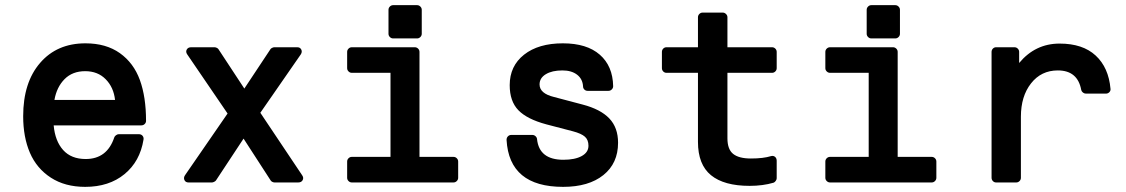

<svg xmlns="http://www.w3.org/2000/svg" viewBox="-20 -707 4364 744"><path d="M69.8 -256.8Q69.8 -387.2 135.3 -463.1Q200.7 -539.1 311 -539.1Q391.1 -539.1 444.6 -501Q498 -462.9 522 -397Q545.9 -331.1 545.9 -238.8Q545.9 -231.4 540.5 -226.3Q535.2 -221.2 527.8 -221.2H188Q193.4 -160.6 224.6 -125.7Q255.9 -90.8 312 -90.8Q395 -90.8 422.9 -174.8Q424.3 -179.2 429.7 -183.1Q435.1 -187 439.9 -187H518.1Q527.3 -187 532.5 -180.7Q537.6 -174.3 536.1 -166Q522.5 -81.5 462.4 -32.2Q402.3 17.1 310.1 17.1Q231.9 17.1 177 -18.6Q122.1 -54.2 95.9 -115Q69.8 -175.8 69.8 -256.8ZM310.1 -431.2Q260.7 -431.2 230.2 -400.4Q199.7 -369.6 190.9 -319.8H425.8Q420.4 -368.7 389.6 -399.9Q358.9 -431.2 310.1 -431.2Z M710.4 0Q699.2 0 694.8 -9Q690.4 -18.1 696.8 -27.8L861.8 -267.1L705.6 -496.1Q698.7 -505.9 703.6 -514.9Q708.5 -523.9 720.7 -523.9H811.5Q815.4 -523.9 820.3 -521.5Q825.2 -519 826.7 -516.1L926.8 -363.8L1027.8 -516.1Q1029.3 -519 1034.4 -521.5Q1039.6 -523.9 1042.5 -523.9H1131.8Q1143.1 -523.9 1147.5 -514.9Q1151.9 -505.9 1145.5 -496.1L988.8 -270L1150.9 -27.8Q1157.7 -18.1 1152.8 -9Q1147.9 0 1135.7 0H1043.5Q1039.6 0 1034.9 -2.4Q1030.3 -4.9 1028.8 -7.8L923.8 -169.9L816.9 -7.8Q814.9 -4.9 809.8 -2.4Q804.7 0 801.8 0Z M1343.3 -424.8Q1335.9 -424.8 1330.6 -430.2Q1325.2 -435.5 1325.2 -442.9V-505.9Q1325.2 -513.2 1330.6 -518.6Q1335.9 -523.9 1343.3 -523.9H1587.4Q1594.7 -523.9 1600.1 -518.6Q1605.5 -513.2 1605.5 -505.9V-99.1H1737.3Q1744.6 -99.1 1750 -93.8Q1755.4 -88.4 1755.4 -81.1V-18.1Q1755.4 -10.7 1750 -5.4Q1744.6 0 1737.3 0H1343.3Q1335.9 0 1330.6 -5.4Q1325.2 -10.7 1325.2 -18.1V-81.1Q1325.2 -88.4 1330.6 -93.8Q1335.9 -99.1 1343.3 -99.1H1493.2V-424.8ZM1485.4 -576.2V-668.9Q1485.4 -676.3 1490.7 -681.6Q1496.1 -687 1503.4 -687H1596.2Q1603.5 -687 1608.9 -681.6Q1614.3 -676.3 1614.3 -668.9V-576.2Q1614.3 -568.8 1608.9 -563.5Q1603.5 -558.1 1596.2 -558.1H1503.4Q1496.1 -558.1 1490.7 -563.5Q1485.4 -568.8 1485.4 -576.2Z M1942.9 -165Q1942.9 -173.3 1948.2 -178.7Q1953.6 -184.1 1960.9 -184.1H2043Q2049.8 -184.1 2055.2 -179.2Q2060.5 -174.3 2061 -168Q2069.3 -87.9 2163.1 -87.9Q2208 -87.9 2234.1 -102.3Q2260.3 -116.7 2260.3 -142.1Q2260.3 -165 2246.6 -177.2Q2232.9 -189.5 2200.2 -198.2L2097.2 -225.1Q2022.5 -245.1 1988.8 -279.8Q1955.1 -314.5 1955.1 -377Q1955.1 -451.2 2010.7 -495.1Q2066.4 -539.1 2161.1 -539.1Q2253.9 -539.1 2304.2 -495.1Q2354.5 -451.2 2356 -373Q2356 -365.7 2350.6 -360.4Q2345.2 -355 2337.9 -355H2256.8Q2249.5 -355 2244.4 -360.1Q2239.3 -365.2 2239.3 -372.1Q2237.8 -400.9 2216.3 -417.5Q2194.8 -434.1 2159.2 -434.1Q2119.1 -434.1 2095 -419.4Q2070.8 -404.8 2070.8 -379.9Q2070.8 -344.7 2127 -331.1L2237.8 -301.8Q2307.1 -283.7 2341.1 -248Q2375 -212.4 2375 -153.8Q2375 -74.2 2318.1 -28.6Q2261.2 17.1 2162.1 17.1Q1953.1 17.1 1942.9 -165Z M2544.9 -442.9V-505.9Q2544.9 -513.2 2550 -518.6Q2555.2 -523.9 2562.5 -523.9H2684.6V-640.1Q2684.6 -647.5 2689.9 -652.8Q2695.3 -658.2 2702.6 -658.2H2780.8Q2787.6 -658.2 2793.2 -652.8Q2798.8 -647.5 2798.8 -640.1V-523.9H2971.7Q2979 -523.9 2984.4 -518.6Q2989.7 -513.2 2989.7 -505.9V-442.9Q2989.7 -435.5 2984.4 -430.2Q2979 -424.8 2971.7 -424.8H2798.8V-170.9Q2798.8 -128.4 2821 -110.6Q2843.3 -92.8 2889.6 -92.8Q2938 -92.8 2967.8 -102.1Q2977.1 -104.5 2983.4 -99.1Q2989.7 -93.8 2989.7 -84V-16.1Q2989.7 -11.2 2985.8 -5.9Q2981.9 -0.5 2977.5 1Q2936 13.2 2884.8 13.2Q2785.6 13.2 2735.1 -28.1Q2684.6 -69.3 2684.6 -157.2V-424.8H2562.5Q2555.2 -424.8 2550 -430.2Q2544.9 -435.5 2544.9 -442.9Z M3196.3 -424.8Q3189 -424.8 3183.6 -430.2Q3178.2 -435.5 3178.2 -442.9V-505.9Q3178.2 -513.2 3183.6 -518.6Q3189 -523.9 3196.3 -523.9H3440.4Q3447.8 -523.9 3453.1 -518.6Q3458.5 -513.2 3458.5 -505.9V-99.1H3590.3Q3597.7 -99.1 3603 -93.8Q3608.4 -88.4 3608.4 -81.1V-18.1Q3608.4 -10.7 3603 -5.4Q3597.7 0 3590.3 0H3196.3Q3189 0 3183.6 -5.4Q3178.2 -10.7 3178.2 -18.1V-81.1Q3178.2 -88.4 3183.6 -93.8Q3189 -99.1 3196.3 -99.1H3346.2V-424.8ZM3338.4 -576.2V-668.9Q3338.4 -676.3 3343.8 -681.6Q3349.1 -687 3356.4 -687H3449.2Q3456.5 -687 3461.9 -681.6Q3467.3 -676.3 3467.3 -668.9V-576.2Q3467.3 -568.8 3461.9 -563.5Q3456.5 -558.1 3449.2 -558.1H3356.4Q3349.1 -558.1 3343.8 -563.5Q3338.4 -568.8 3338.4 -576.2Z M3822.3 -505.9Q3822.3 -513.2 3827.4 -518.6Q3832.5 -523.9 3839.8 -523.9H3911.1Q3918.5 -523.9 3923.8 -518.6Q3929.2 -513.2 3929.2 -505.9V-462.9Q3991.7 -538.1 4085.9 -538.1Q4175.8 -538.1 4225.8 -491.7Q4275.9 -445.3 4283.2 -362.8Q4284.2 -355.5 4278.8 -349.9Q4273.4 -344.2 4265.1 -344.2H4188Q4182.1 -344.2 4176.8 -348.1Q4171.4 -352.1 4169.9 -357.9Q4156.2 -434.1 4079.1 -434.1Q4014.6 -434.1 3975.3 -384Q3936 -334 3936 -254.9V-18.1Q3936 -10.7 3930.7 -5.4Q3925.3 0 3918 0H3839.8Q3832.5 0 3827.4 -5.4Q3822.3 -10.7 3822.3 -18.1Z"/></svg>

Font: Fragment Mono
Style: Bold
Weight: 700
Designer: Wei Huang based on Nimbus Sans by URW Studio, based on Helvetica by Max Miedinger.
Foundry: Wei Huang
Version: Version 1.011